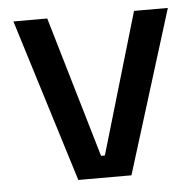

<svg xmlns="http://www.w3.org/2000/svg" viewBox="-42 -532 584 574"><g transform="rotate(-5 250.0 -244.5)"><path d="M256 -66 380.5 -489H482L330 0H170.5L18.5 -489H120L244.5 -66Z"/></g></svg>

Font: Anek Gurmukhi Medium
Style: Regular
Weight: 500
Designer: Sarang Kulkarni (Gurmukhi), Yesha Goshar (Latin)
Foundry: Ek Type
Version: Version 1.003